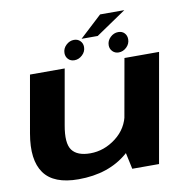

<svg xmlns="http://www.w3.org/2000/svg" viewBox="-90 -929 1011 1024"><g transform="rotate(-10 415.0 -417.0)"><path d="M545 0H690L794 -589H606.5L521.5 -109.5ZM283 -589.5H95L40.5 -280Q16 -139.5 68 -67Q120 5.5 254 5.5Q417.5 5.5 521.5 -84.2Q625.5 -174 638.5 -249L556 -297.5Q542.5 -218 478.5 -169Q414.5 -120 339.5 -120Q269 -120 241 -158Q213 -196 230.5 -292ZM342.5 -623.5Q366 -623.5 385.2 -641.5Q404.5 -659.5 404.5 -684.5Q404.5 -704.5 391.2 -717.8Q378 -731 358 -731Q334 -731 315 -713Q296 -695 296 -670Q296 -650.5 308.8 -637Q321.5 -623.5 342.5 -623.5ZM582 -623.5Q606 -623.5 624.8 -641.5Q643.5 -659.5 643.5 -684.5Q643.5 -704.5 631 -717.8Q618.5 -731 597.5 -731Q573.5 -731 554.5 -713Q535.5 -695 535.5 -670Q535.5 -650.5 548.8 -637Q562 -623.5 582 -623.5ZM399 -729.5H486.5L650 -840.5H519Z"/></g></svg>

Font: Anybody Expanded
Style: Bold Italic
Weight: 700
Width: 7
Italic angle: -10°
Version: Version 1.113;gftools[0.9.25]